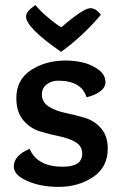

<svg xmlns="http://www.w3.org/2000/svg" viewBox="-20 -722 477 752"><path d="M319 -341Q299 -406 208 -406Q182 -406 163 -391.5Q144 -377 144 -352Q144 -322 170.5 -305Q197 -288 235 -280Q273 -272 311 -261Q349 -250 375.5 -220Q402 -190 402 -140Q402 -67 344.5 -28.5Q287 10 209 10Q140 10 87 -13Q34 -36 34 -70Q34 -113 96 -139Q126 -69 226 -69Q302 -69 302 -120Q302 -150 275.5 -165.5Q249 -181 211 -188.5Q173 -196 135 -208Q97 -220 70.5 -252Q44 -284 44 -338Q44 -410 101.5 -447.5Q159 -485 237 -485Q267 -485 299.5 -478.5Q332 -472 362.5 -451.5Q393 -431 393 -400Q393 -380 373 -364.5Q353 -349 319 -341ZM82 -657Q82 -678 119 -702Q136 -681 161 -659.5Q186 -638 203 -626L220 -615Q307 -690 334 -690Q356 -690 375 -664Q301 -577 219 -519Q82 -614 82 -657Z"/></svg>

Font: Overlock
Style: Bold
Weight: 700
Designer: Dario Muhafara
Foundry: Dario Manuel Muhafara
Version: Version 1.002